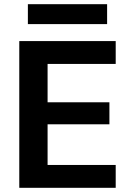

<svg xmlns="http://www.w3.org/2000/svg" viewBox="-20 -896 628 916"><path d="M72 0V-700H532V-591H207V-408H502V-303H207V-109H532V0ZM113 -781V-876H491V-781Z"/></svg>

Font: DM Sans 11pt
Style: Bold
Weight: 700
Version: Version 4.004;gftools[0.9.30]